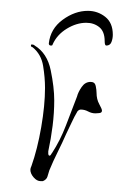

<svg xmlns="http://www.w3.org/2000/svg" viewBox="-20 -347 228 354"><path d="M142 -327Q160 -327 174 -316Q188 -305 188 -283Q188 -276 185.5 -269.5Q183 -263 176 -263Q173 -263 173 -271Q173 -289 163 -297Q153 -305 139 -305Q121 -305 103 -294Q85 -283 77 -265Q77 -263 74 -263Q70 -263 70 -267Q73 -294 95.5 -310.5Q118 -327 142 -327ZM55 -13Q48 -13 42 -20Q36 -27 36 -34Q36 -37 38 -41Q49 -72 56 -112.5Q63 -153 63 -185Q63 -204 59.5 -225.5Q56 -247 40 -260Q37 -260 37 -264Q37 -265 39 -265Q42 -265 44 -263Q67 -249 73.5 -217.5Q80 -186 80 -162Q80 -139 77 -115Q74 -91 69 -68V-63Q69 -63 69.5 -61.5Q70 -60 71 -60Q73 -60 74 -62Q75 -64 76 -65Q91 -88 101.5 -115.5Q112 -143 122 -169Q124 -177 130.5 -186.5Q137 -196 147 -196Q155 -196 156.5 -188.5Q158 -181 158 -176Q158 -164 163 -155Q168 -146 168 -143Q168 -139 163 -138.5Q158 -138 156 -138Q149 -138 142.5 -141.5Q136 -145 129 -145Q126 -145 123 -142Q117 -132 112 -121Q107 -110 102 -100Q95 -84 86.5 -67Q78 -50 71 -33Q69 -27 67.5 -21.5Q66 -16 59 -13Z"/></svg>

Font: Sassy Frass
Style: Regular
Weight: 400
Designer: Robert E. Leuschke
Foundry: Robert E. Leuschke
Version: Version 1.010; ttfautohint (v1.8.3)